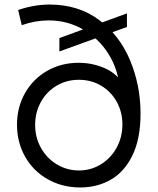

<svg xmlns="http://www.w3.org/2000/svg" viewBox="-20 -815 695 847"><path d="M55 -265Q55 -342 90.5 -404.5Q126 -467 188 -502.5Q250 -538 327 -538Q387 -538 441.5 -514.5Q496 -491 528 -438L508 -394Q510 -485 468 -561Q426 -637 353.5 -681Q281 -725 195 -725Q136 -725 76 -704L60 -771Q132 -795 198 -795Q326 -795 417 -727Q508 -659 554 -548.5Q600 -438 600 -314Q600 -203 564.5 -130Q529 -57 469 -22.5Q409 12 334 12Q255 12 191 -24Q127 -60 91 -123.5Q55 -187 55 -265ZM520 -266Q520 -320 495.5 -365Q471 -410 427 -436.5Q383 -463 328 -463Q273 -463 229 -436.5Q185 -410 160 -364.5Q135 -319 135 -264Q135 -208 161 -162Q187 -116 231.5 -89.5Q276 -63 328 -63Q381 -63 425 -90Q469 -117 494.5 -163.5Q520 -210 520 -266ZM242 -647 540 -756V-696L242 -588Z"/></svg>

Font: Trafiko Sans Variable
Style: Regular
Weight: 400
Designer: Gumpita Rahayu / Trafiko
Foundry: Tokotype / Trafiko
Version: Version 0.001;FEAKit 1.0